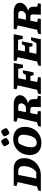

<svg xmlns="http://www.w3.org/2000/svg" viewBox="1438 -2280 836 3787"><g transform="rotate(-90 1856.5 -387.0)"><path d="M418 -535Q521 -535 575.5 -482Q630 -429 630 -330Q630 -260 604.5 -200Q579 -140 533 -95Q487 -50 425 -25Q363 0 292 0H-17L-7 -50Q7 -56 28.5 -63Q50 -70 72 -75L158 -457L80 -480L90 -535ZM351 -90Q385 -104 412.5 -143Q440 -182 456.5 -233.5Q473 -285 473 -336Q473 -394 448.5 -419.5Q424 -445 383 -445H300L229 -90Z M928 11Q819 11 755.5 -49Q692 -109 692 -215Q692 -311 733 -385.5Q774 -460 846.5 -502.5Q919 -545 1011 -545Q1120 -545 1183.5 -485.5Q1247 -426 1247 -320Q1247 -221 1206.5 -146.5Q1166 -72 1094.5 -30.5Q1023 11 928 11ZM934 -81Q1021 -81 1062 -184Q1070 -204 1077 -235Q1084 -266 1088.5 -296Q1093 -326 1093 -344Q1093 -448 993 -448Q960 -448 924 -435Q887 -382 866 -316Q845 -250 845 -188Q845 -81 934 -81ZM970 -785Q993 -764 1009 -736.5Q1025 -709 1030 -680Q1010 -658 982 -641.5Q954 -625 925 -621Q903 -640 886.5 -668Q870 -696 865 -726Q885 -748 912.5 -763.5Q940 -779 970 -785ZM1164 -785Q1187 -763 1203 -736Q1219 -709 1223 -680Q1204 -657 1176 -641Q1148 -625 1119 -621Q1097 -639 1080.5 -667Q1064 -695 1059 -726Q1080 -748 1107 -763.5Q1134 -779 1164 -785Z M1250 0 1260 -50Q1274 -57 1292 -62.5Q1310 -68 1339 -75L1425 -457L1347 -480L1357 -535H1692Q1774 -535 1823 -501.5Q1872 -468 1872 -411Q1872 -357 1827 -313Q1782 -269 1711 -251Q1759 -240 1777.5 -212Q1796 -184 1795 -134V-73L1862 -55L1851 0H1636L1642 -143Q1643 -178 1632 -192.5Q1621 -207 1586 -207H1519L1492 -73L1562 -55L1552 0ZM1643 -446H1568L1537 -295H1644Q1678 -313 1694.5 -336.5Q1711 -360 1711 -384Q1711 -446 1643 -446Z M2268 -144 2250 -207H2159L2132 -73L2231 -55L2221 0H1891L1900 -50Q1920 -58 1939.5 -64.5Q1959 -71 1979 -75L2065 -457L1987 -480L1997 -535H2507L2472 -352H2411L2393 -446H2207L2177 -294H2270L2309 -353H2364L2322 -144Z M2448 0 2457 -48Q2476 -56 2496 -62.5Q2516 -69 2536 -73L2622 -459L2544 -482L2554 -535H3075L3039 -357H2982L2964 -449H2761L2735 -314H2841L2880 -374H2933L2891 -165H2839L2823 -228H2717L2688 -87H2897L2957 -193H3014L2976 0Z M3073 0 3083 -50Q3097 -57 3115 -62.5Q3133 -68 3162 -75L3248 -457L3170 -480L3180 -535H3515Q3597 -535 3646 -501.5Q3695 -468 3695 -411Q3695 -357 3650 -313Q3605 -269 3534 -251Q3582 -240 3600.5 -212Q3619 -184 3618 -134V-73L3685 -55L3674 0H3459L3465 -143Q3466 -178 3455 -192.5Q3444 -207 3409 -207H3342L3315 -73L3385 -55L3375 0ZM3466 -446H3391L3360 -295H3467Q3501 -313 3517.5 -336.5Q3534 -360 3534 -384Q3534 -446 3466 -446Z"/></g></svg>

Font: Piazzolla SC
Style: Bold Italic
Weight: 700
Italic angle: -11.3°
Designer: Juan Pablo del Peral
Foundry: Huerta Tipografica
Version: Version 1.330